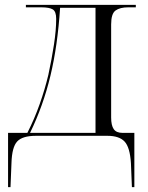

<svg xmlns="http://www.w3.org/2000/svg" viewBox="-20 -556 604 786"><path d="M13 210V-12H92Q121 -69 142.5 -130Q164 -191 178 -250Q192 -315 201 -374Q210 -433 210 -479Q210 -509 196 -517.5Q182 -526 149 -526H86V-536H536V-526H505Q471 -526 453 -513Q435 -500 435 -456V-75Q435 -43 445.5 -27.5Q456 -12 482 -12H530V210H520L516 112Q512 47 490 23.5Q468 0 420 0H127Q72 0 50.5 23Q29 46 27 111L23 210ZM103 -12H371V-524H226Q216 -369 186.5 -246Q157 -123 103 -12Z"/></svg>

Font: Noto Serif Display Light
Style: Regular
Weight: 300
Designer: Monotype Design Team
Foundry: Monotype Imaging Inc.
Version: Version 2.009